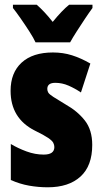

<svg xmlns="http://www.w3.org/2000/svg" viewBox="-20 -786 436 816"><path d="M372 -170Q372 -81 322 -35.5Q272 10 183 10Q143 10 103.5 3Q64 -4 26 -21V-174Q56 -156 92.5 -142.5Q129 -129 166 -129Q211 -129 211 -161Q211 -170 206.5 -179Q202 -188 184.5 -200Q167 -212 128 -231Q25 -283 25 -400Q25 -477 72 -520Q119 -563 205 -563Q248 -563 286 -551Q324 -539 364 -516L324 -393Q299 -410 271.5 -422Q244 -434 215 -434Q181 -434 181 -408Q181 -399 185.5 -392Q190 -385 207 -374Q224 -363 259 -342Q309 -314 340.5 -274Q372 -234 372 -170ZM131 -606Q123 -624 105 -652Q87 -680 67.5 -708Q48 -736 35 -752V-766H136Q151 -753 168 -735Q185 -717 204 -693Q244 -742 274 -766H373V-752Q359 -733 341 -706Q323 -679 306 -652.5Q289 -626 278 -606Z"/></svg>

Font: Noto Sans Thai Looped ExtraCondensed Black
Style: Regular
Weight: 900
Width: 2
Designer: Sasikarn Vongin, Ben Mitchell
Foundry: The Fontpad Ltd
Version: Version 1.001; ttfautohint (v1.8.4.7-5d5b)